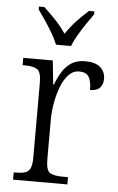

<svg xmlns="http://www.w3.org/2000/svg" viewBox="-54 -804 518 842"><g transform="rotate(5 204.5 -383.0)"><path d="M36 0V-32H44Q69 -32 85 -36.5Q101 -41 108.5 -56.5Q116 -72 116 -106V-433Q116 -481 98.5 -492.5Q81 -504 41 -504H34V-536H164L175 -431H178Q189 -460 204.5 -486Q220 -512 244.5 -528.5Q269 -545 307 -545Q351 -545 373 -525.5Q395 -506 395 -475Q395 -451 381.5 -436Q368 -421 338 -421Q338 -461 326 -479.5Q314 -498 284 -498Q258 -498 238 -477.5Q218 -457 205 -423.5Q192 -390 185 -351Q178 -312 178 -275V-103Q178 -54 195 -43Q212 -32 250 -32H275V0ZM172 -606Q163 -629 147.5 -655.5Q132 -682 114.5 -708Q97 -734 83 -753V-766H107Q136 -739 160 -713.5Q184 -688 205 -657Q226 -688 249.5 -713.5Q273 -739 303 -766H327V-753Q313 -734 295.5 -708Q278 -682 262.5 -655.5Q247 -629 238 -606Z"/></g></svg>

Font: Noto Serif Hebrew SemiCondensed Light
Style: Regular
Weight: 300
Width: 4
Designer: Monotype Design Team
Foundry: Monotype Imaging Inc.
Version: Version 2.004; ttfautohint (v1.8.4.7-5d5b)